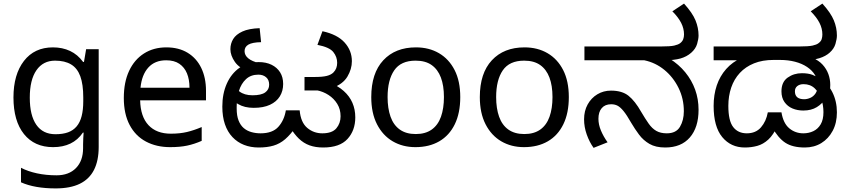

<svg xmlns="http://www.w3.org/2000/svg" viewBox="-20 -810 4723 1070"><path d="M275 -546Q328 -546 370.5 -526Q413 -506 443 -465H448L460 -536H530V9Q530 85 504 136.5Q478 188 425 214Q372 240 290 240Q232 240 183.5 231.5Q135 223 97 206V125Q135 145 186 156Q237 167 295 167Q364 167 403.5 126.5Q443 86 443 16V-5Q443 -17 444 -39.5Q445 -62 446 -71H442Q414 -30 372.5 -10Q331 10 276 10Q172 10 113.5 -63Q55 -136 55 -267Q55 -395 113.5 -470.5Q172 -546 275 -546ZM287 -472Q220 -472 183 -418.5Q146 -365 146 -266Q146 -167 182.5 -114.5Q219 -62 289 -62Q330 -62 359 -72.5Q388 -83 407 -105.5Q426 -128 435 -163Q444 -198 444 -246V-267Q444 -340 427.5 -385Q411 -430 376 -451Q341 -472 287 -472Z M907 -546Q976 -546 1025.5 -516Q1075 -486 1101.5 -431.5Q1128 -377 1128 -304V-251H761Q763 -160 807.5 -112.5Q852 -65 932 -65Q983 -65 1022.5 -74.5Q1062 -84 1104 -102V-25Q1063 -7 1023 1.5Q983 10 928 10Q852 10 793.5 -21Q735 -52 702.5 -113.5Q670 -175 670 -264Q670 -352 699.5 -415Q729 -478 782.5 -512Q836 -546 907 -546ZM906 -474Q843 -474 806.5 -433.5Q770 -393 763 -321H1036Q1036 -367 1022 -401Q1008 -435 979.5 -454.5Q951 -474 906 -474Z M1422 12Q1377 12 1340 -2.5Q1303 -17 1275.5 -46Q1248 -75 1233.5 -117.5Q1219 -160 1219 -216Q1219 -288 1244 -344Q1269 -400 1314.5 -432Q1360 -464 1422 -464Q1463 -464 1493.5 -449Q1524 -434 1541 -407Q1558 -380 1558 -342Q1558 -303 1539.5 -273Q1521 -243 1484.5 -226Q1448 -209 1394 -209Q1342 -209 1307 -230Q1272 -251 1253 -274L1273 -340Q1286 -322 1314 -300.5Q1342 -279 1387 -279Q1436 -279 1458 -295Q1480 -311 1480 -338Q1480 -365 1463 -379.5Q1446 -394 1420 -394Q1378 -394 1351 -369Q1324 -344 1311.5 -303Q1299 -262 1299 -215V-205Q1299 -165 1309.5 -138.5Q1320 -112 1338 -96.5Q1356 -81 1380.5 -74Q1405 -67 1432 -67Q1499 -67 1531.5 -103.5Q1564 -140 1573 -195H1650Q1656 -128 1692 -97.5Q1728 -67 1776 -67Q1831 -67 1854.5 -95Q1878 -123 1878 -162Q1878 -201 1859.5 -231Q1841 -261 1811 -280.5Q1781 -300 1745 -307L1813 -352Q1863 -332 1895.5 -303Q1928 -274 1944 -237Q1960 -200 1960 -156Q1960 -83 1916.5 -35.5Q1873 12 1781 12Q1738 12 1705 0Q1672 -12 1645.5 -37.5Q1619 -63 1596 -102L1629 -103Q1599 -60 1569.5 -34.5Q1540 -9 1504.5 1.5Q1469 12 1422 12ZM1368 -412Q1314 -429 1289 -465Q1264 -501 1264 -536Q1264 -567 1279.5 -592.5Q1295 -618 1331 -634.5Q1367 -651 1427 -653L1435 -575Q1386 -574 1364.5 -561.5Q1343 -549 1343 -525Q1343 -502 1363.5 -485Q1384 -468 1425 -458ZM1677 -306V-381H1734Q1777 -381 1801 -387Q1825 -393 1838 -406Q1849 -417 1854 -430.5Q1859 -444 1859 -460Q1859 -493 1837.5 -520Q1816 -547 1749 -560L1777 -636Q1860 -618 1900.5 -573Q1941 -528 1941 -469Q1941 -425 1916 -383Q1891 -341 1832 -320Q1819 -316 1809 -312.5Q1799 -309 1787.5 -307.5Q1776 -306 1756 -306Z M2545 -269Q2545 -180 2514.5 -117.5Q2484 -55 2428 -22.5Q2372 10 2295 10Q2224 10 2168.5 -22.5Q2113 -55 2081 -117.5Q2049 -180 2049 -269Q2049 -402 2116 -474Q2183 -546 2298 -546Q2371 -546 2426.5 -513.5Q2482 -481 2513.5 -419.5Q2545 -358 2545 -269ZM2140 -269Q2140 -206 2156.5 -159.5Q2173 -113 2208 -88Q2243 -63 2297 -63Q2351 -63 2386 -88Q2421 -113 2437.5 -159.5Q2454 -206 2454 -269Q2454 -333 2437 -378Q2420 -423 2385.5 -447.5Q2351 -472 2296 -472Q2214 -472 2177 -418Q2140 -364 2140 -269Z M3150 -269Q3150 -180 3119.5 -117.5Q3089 -55 3033 -22.5Q2977 10 2900 10Q2829 10 2773.5 -22.5Q2718 -55 2686 -117.5Q2654 -180 2654 -269Q2654 -402 2721 -474Q2788 -546 2903 -546Q2976 -546 3031.5 -513.5Q3087 -481 3118.5 -419.5Q3150 -358 3150 -269ZM2745 -269Q2745 -206 2761.5 -159.5Q2778 -113 2813 -88Q2848 -63 2902 -63Q2956 -63 2991 -88Q3026 -113 3042.5 -159.5Q3059 -206 3059 -269Q3059 -333 3042 -378Q3025 -423 2990.5 -447.5Q2956 -472 2901 -472Q2819 -472 2782 -418Q2745 -364 2745 -269Z M3687 12Q3634 12 3599.5 -8Q3565 -28 3541.5 -59.5Q3518 -91 3498 -125Q3473 -169 3455 -191Q3437 -213 3421.5 -221Q3406 -229 3386 -229Q3352 -229 3333.5 -207.5Q3315 -186 3315 -148Q3315 -116 3329 -82.5Q3343 -49 3366 -17L3288 14Q3265 -18 3250 -60Q3235 -102 3235 -145Q3235 -192 3255 -228Q3275 -264 3309 -284.5Q3343 -305 3385 -305Q3447 -305 3483 -276Q3519 -247 3553 -187Q3576 -148 3595 -121Q3614 -94 3637.5 -80.5Q3661 -67 3696 -67Q3748 -67 3769.5 -103.5Q3791 -140 3791 -190Q3791 -260 3761.5 -320Q3732 -380 3682.5 -420.5Q3633 -461 3571 -474H3237V-551H3662Q3716 -551 3737.5 -556Q3759 -561 3770 -569Q3783 -579 3787.5 -591.5Q3792 -604 3792 -618Q3792 -651 3776 -682.5Q3760 -714 3727 -747L3792 -790Q3839 -738 3856 -696.5Q3873 -655 3873 -612Q3873 -593 3865 -565.5Q3857 -538 3832 -516Q3807 -494 3772 -484Q3737 -474 3679 -474H3655L3712 -483Q3763 -451 3799 -407Q3835 -363 3854 -310.5Q3873 -258 3873 -198Q3873 -100 3824.5 -44Q3776 12 3687 12Z M4131 12Q4053 12 4005 -46Q3957 -104 3957 -220Q3957 -282 3974.5 -334Q3992 -386 4027 -425.5Q4062 -465 4112 -487L4127 -474H3957V-551H4433Q4486 -551 4508.5 -556Q4531 -561 4541 -569Q4555 -579 4559 -591.5Q4563 -604 4563 -618Q4563 -651 4547 -682.5Q4531 -714 4498 -747L4563 -790Q4610 -738 4627 -696.5Q4644 -655 4644 -612Q4644 -593 4636 -565.5Q4628 -538 4603 -516Q4593 -507 4578.5 -499Q4564 -491 4546 -485.5Q4528 -480 4504 -477L4507 -488Q4542 -474 4564 -450Q4586 -426 4596.5 -397Q4607 -368 4607 -337Q4607 -319 4604.5 -305Q4602 -291 4594 -275Q4592 -271 4587 -268Q4582 -265 4580 -261Q4563 -232 4532 -213Q4501 -194 4457 -194Q4424 -194 4396.5 -205.5Q4369 -217 4352 -241Q4335 -265 4335 -301Q4335 -353 4369.5 -377.5Q4404 -402 4449 -402Q4483 -402 4506.5 -393.5Q4530 -385 4548 -372Q4593 -347 4618.5 -296.5Q4644 -246 4644 -184Q4644 -125 4620.5 -81Q4597 -37 4557 -12.5Q4517 12 4465 12Q4397 12 4356.5 -14.5Q4316 -41 4281 -104L4313 -109Q4290 -58 4261.5 -32Q4233 -6 4200 3Q4167 12 4131 12ZM4142 -67Q4192 -67 4221 -100.5Q4250 -134 4259 -184H4335Q4345 -123 4378.5 -95Q4412 -67 4457 -67Q4487 -67 4512.5 -79Q4538 -91 4553.5 -117Q4569 -143 4569 -185Q4569 -223 4557 -258.5Q4545 -294 4520.5 -317.5Q4496 -341 4458 -341Q4437 -341 4423.5 -330.5Q4410 -320 4410 -301Q4410 -279 4423 -268Q4436 -257 4462 -257Q4478 -257 4495.5 -264.5Q4513 -272 4525 -289.5Q4537 -307 4537 -337Q4537 -367 4521.5 -392.5Q4506 -418 4477.5 -437Q4449 -456 4410.5 -466Q4372 -476 4326 -476H4291Q4229 -476 4182 -457Q4135 -438 4103 -403.5Q4071 -369 4055 -322Q4039 -275 4039 -220Q4039 -137 4066 -102Q4093 -67 4142 -67Z"/></svg>

Font: kannada115
Style: Book
Weight: 400
Designer: Jelle Bosma - Monotype Design Team
Foundry: Monotype Imaging Inc.
Version: Version 2.003